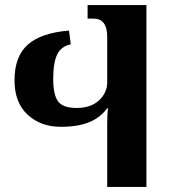

<svg xmlns="http://www.w3.org/2000/svg" viewBox="-20 -734 683 754"><path d="M401 -248Q401 -285 404 -309H401Q374 -272 330 -254Q286 -236 219 -236Q140 -236 88.5 -283.5Q37 -331 37 -419Q37 -512 89 -558.5Q141 -605 251 -614L258 -560Q220 -552 204.5 -520Q189 -488 189 -423Q189 -362 208 -336Q227 -310 281 -310Q337 -310 369 -340Q401 -370 401 -411V-590Q401 -661 347 -661H324V-714H555V0H401Z"/></svg>

Font: Noto Serif Georgian Bold Cond
Style: Regular
Weight: 700
Width: 3
Designer: Monotype Design team
Foundry: Monotype Imaging Inc.
Version: Version 1.000